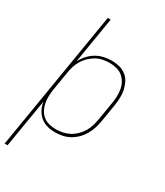

<svg xmlns="http://www.w3.org/2000/svg" viewBox="-250 -829 980 1137"><g transform="rotate(30 240.0 -260.0)"><path d="M-20 215 137 -735H157L105 -420Q118 -445 137.5 -466.5Q157 -488 181 -502Q205 -516 232 -522Q259 -528 285 -528Q312 -528 337.5 -521.5Q363 -515 383 -499.5Q403 -484 414.5 -461.5Q426 -439 431.5 -413.5Q437 -388 436 -361Q435 -334 431 -307L411 -187Q407 -162 399 -137.5Q391 -113 378 -90Q365 -67 345.5 -47.5Q326 -28 302.5 -15Q279 -2 253.5 3Q228 8 203 8Q175 8 148.5 0.5Q122 -7 102.5 -24Q83 -41 70.5 -65Q58 -89 55 -116L0 215ZM200 -10Q223 -10 246.5 -15Q270 -20 291.5 -31.5Q313 -43 331 -61Q349 -79 361.5 -100Q374 -121 380.5 -144Q387 -167 391 -190L411 -310Q415 -334 416 -358.5Q417 -383 413 -406Q409 -429 398 -449Q387 -469 369.5 -483.5Q352 -498 329 -504Q306 -510 281 -510Q258 -510 235 -505.5Q212 -501 190.5 -489Q169 -477 151 -459.5Q133 -442 120.5 -421Q108 -400 101 -377Q94 -354 91 -331L71 -211Q67 -187 66 -162.5Q65 -138 69 -115Q73 -92 83.5 -71.5Q94 -51 111.5 -36.5Q129 -22 152 -16Q175 -10 200 -10Z"/></g></svg>

Font: Iosevka Term Curly Thin
Style: Italic
Weight: 100
Italic angle: -9°
Designer: Belleve Invis
Foundry: Belleve Invis
Version: Version 32.3.0